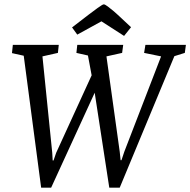

<svg xmlns="http://www.w3.org/2000/svg" viewBox="-20 -854 874 882"><path d="M169 8 89 -598 35 -610 39 -648H250L246 -611L175 -595L220 -152L222 -117H226L238 -152L401 -508L384 -599L331 -611L335 -648H546L541 -611L469 -595L530 -157L534 -118H538L551 -157L720 -595L642 -611L648 -648H834L829 -611L781 -596L530 8H482L415 -428L215 8ZM550 -689 446 -756 335 -695 311 -728 385 -785Q414 -807 428 -817Q442 -827 448 -830.5Q454 -834 457 -834Q462 -834 475.5 -824Q489 -814 503 -802Q517 -790 522 -785L582 -729Z"/></svg>

Font: Faustina
Style: Italic
Weight: 400
Italic angle: -8°
Designer: Alfonso Garcia
Foundry: http://www.omnibus-type.com
Version: Version 1.200